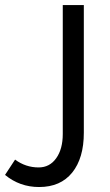

<svg xmlns="http://www.w3.org/2000/svg" viewBox="-86 -505 439 765"><path d="M248 -484.9H164.1V28.8C164.1 68.8 155.4 101.1 137.9 125.5C120.5 149.9 97.2 162.1 67.9 162.1C33.4 162.1 2.1 151.7 -25.9 130.9L-65.9 191.9C-26.9 224.1 18.4 240.2 69.8 240.2C126.8 240.2 170.7 221 201.7 182.6C232.6 144.2 248 91.3 248 23.9Z"/></svg>

Font: Droid Sans Arabic
Style: Regular
Weight: 400
Foundry: Ascender Corporation
Version: Version 1.00